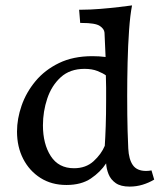

<svg xmlns="http://www.w3.org/2000/svg" viewBox="-20 -675 614 711"><path d="M226 10Q171 10 130 -16Q89 -42 66 -86.5Q43 -131 43 -188Q43 -235 60 -284Q77 -333 111.5 -374.5Q146 -416 198.5 -441.5Q251 -467 322 -467Q347 -467 371 -464Q369 -518 367 -554Q366 -568 349.5 -579Q333 -590 283 -590H277L273 -639H282Q313 -639 350.5 -642Q388 -645 421 -649Q454 -653 469 -655Q462 -620 458 -563.5Q454 -507 452.5 -443Q451 -379 451 -321Q451 -245 452.5 -191.5Q454 -138 455 -125Q457 -85 472 -63.5Q487 -42 521 -42Q526 -42 531 -42.5Q536 -43 541 -44L551 -10Q531 2 508 9Q485 16 460 16Q427 16 408.5 3Q390 -10 382 -30Q374 -50 373 -70Q352 -38 316.5 -14Q281 10 226 10ZM139 -211Q139 -142 168 -97Q197 -52 254 -52Q298 -52 326.5 -78Q355 -104 368 -135Q370 -165 371.5 -208Q373 -251 373 -305Q373 -327 373 -350Q373 -373 372 -396Q361 -404 341 -412Q321 -420 293 -420Q239 -420 205 -389Q171 -358 155 -310Q139 -262 139 -211Z"/></svg>

Font: Maname
Style: Regular
Weight: 400
Designer: Pathum Egodawatta
Foundry: mooniak
Version: Version 1.000; ttfautohint (v1.8.4.7-5d5b)